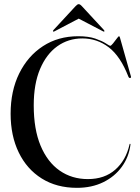

<svg xmlns="http://www.w3.org/2000/svg" viewBox="-20 -887 670 922"><path d="M606.5 -192.5Q599 -133 565 -86Q531 -39 475.8 -12Q420.5 15 349.5 15Q252 15 180.5 -29.8Q109 -74.5 70 -154.8Q31 -235 31 -341Q31 -450.5 72.2 -534.2Q113.5 -618 186.5 -665.5Q259.5 -713 355.5 -713Q405.5 -713 438.2 -701.5Q471 -690 488.5 -678.5Q506 -667 509 -667Q513.5 -667 522.8 -678.5Q532 -690 540.5 -701.5Q549 -713 551 -713Q554.5 -713 556 -706.5L608.5 -521Q610.5 -513.5 605.5 -512.5Q600 -511 596.5 -519Q558.5 -617 502.2 -659.8Q446 -702.5 375.5 -702.5Q308 -702.5 255.2 -664.8Q202.5 -627 172.2 -555.2Q142 -483.5 142 -381Q142 -266 175 -187.2Q208 -108.5 266.5 -67.8Q325 -27 402 -27Q482 -27 533.5 -72.2Q585 -117.5 602 -193.5Q603 -197 604.5 -196.5Q607 -196.5 606.5 -192.5ZM480.5 -735.5Q479 -734 474 -737L358 -797.5L242.5 -737Q237.5 -734 235.5 -735.5Q233 -738 236.5 -742.5L342.5 -857Q351.5 -867 358 -867Q364.5 -867 373.5 -857L479.5 -742.5Q483 -738 480.5 -735.5Z"/></svg>

Font: Fraunces 144pt S000
Style: Regular
Weight: 400
Version: Version 1.000; ttfautohint (v1.8.3)